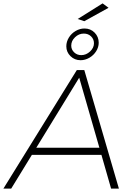

<svg xmlns="http://www.w3.org/2000/svg" viewBox="-64 -1112 782 1132"><path d="M591 0 534 -199H124L2 0H-44L389 -699H433L637 0ZM150 -241H522L403 -654ZM518 -860Q518 -834 503 -810Q488 -786 463 -771.5Q438 -757 411 -757Q376 -757 351.5 -781Q327 -805 327 -839Q327 -866 342 -890.5Q357 -915 382 -929.5Q407 -944 434 -944Q470 -944 494 -919.5Q518 -895 518 -860ZM356 -843Q356 -820 373 -803.5Q390 -787 415 -787Q444 -787 467 -808.5Q490 -830 490 -857Q490 -881 473 -897.5Q456 -914 430 -914Q401 -914 378.5 -892.5Q356 -871 356 -843ZM541 -1092 576 -1066 433 -987 394 -1000Z"/></svg>

Font: Gontserrat ExtraLight
Style: Italic
Weight: 275
Italic angle: -11.3°
Designer: Julieta Ulanovsky
Foundry: Julieta Ulanovsky
Version: Version 6.001